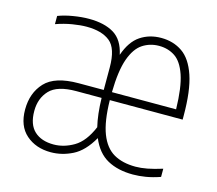

<svg xmlns="http://www.w3.org/2000/svg" viewBox="-85 -654 869 769"><g transform="rotate(15 349.5 -270.0)"><path d="M184 8Q122 8 81.5 -27.5Q41 -63 41 -131Q41 -200 82 -244Q123 -288 221 -288H325V-381Q325 -460 291 -487.5Q257 -515 194 -515Q168 -515 135 -509.5Q102 -504 68 -492V-526Q95 -536.5 130 -542.2Q165 -548 195 -548Q259 -548 298.5 -524Q338 -500 350.5 -440.5Q371 -499.5 408.2 -524.2Q445.5 -549 494 -549Q544.5 -549 582 -523.2Q619.5 -497.5 640.2 -436.5Q661 -375.5 661 -270V-255H359Q360.5 -167 380 -116.8Q399.5 -66.5 436.2 -45.2Q473 -24 527 -24Q549 -24 575.5 -29Q602 -34 637 -45V-11Q605 0 577.5 4.5Q550 9 525 9Q462.5 9 419 -15Q375.5 -39 352 -95.5Q318 -36 274.2 -14Q230.5 8 184 8ZM494 -516Q456.5 -516 426.2 -496.2Q396 -476.5 378.2 -426.8Q360.5 -377 359 -288H625Q623 -379 606 -428.5Q589 -478 560.2 -497Q531.5 -516 494 -516ZM187 -25Q229.5 -25 270.5 -49Q311.5 -73 338.5 -137Q326.5 -186.5 325 -255H220Q141.5 -255 109.8 -221.2Q78 -187.5 78 -135Q78 -79 107 -52Q136 -25 187 -25Z"/></g></svg>

Font: Encode Sans Condensed Condensed Thin
Style: Regular
Weight: 100
Width: 3
Designer: Multiple Designers
Foundry: Impallari Type
Version: Version 3.000; ttfautohint (v1.8.3) -l 8 -r 50 -G 200 -x 14 